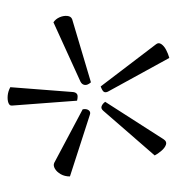

<svg xmlns="http://www.w3.org/2000/svg" viewBox="0 -724 471 512"><g transform="rotate(-90 236.0 -467.5)"><path d="M121 -267Q115 -258 106.5 -261Q98 -264 90 -273.5Q82 -283 78 -291L197 -428Q203 -435 209.5 -432.5Q216 -430 221 -423ZM186 -464 22 -517Q22 -531 28 -541.5Q34 -552 42.5 -557Q51 -562 58 -559L201 -483Q203 -473 198.5 -467Q194 -461 186 -464ZM338 -252 248 -416Q245 -423 248 -427Q251 -431 262 -435L374 -288Q380 -281 375 -273.5Q370 -266 359.5 -260.5Q349 -255 338 -252ZM224 -498 211 -671Q210 -678 218 -681Q226 -684 237.5 -683Q249 -682 260 -676L247 -508Q246 -501 241.5 -498Q237 -495 224 -498ZM273 -461Q265 -470 266 -477.5Q267 -485 275 -489L433 -561Q442 -555 446.5 -544.5Q451 -534 450 -524Q449 -514 441 -511Z"/></g></svg>

Font: Yanone Kaffeesatz Light
Style: Regular
Weight: 300
Designer: Yanone (Cyrillic: Daniel Pouzeot, Huerta Tipografica, and Cyreal)
Foundry: Yanone
Version: Version 2.003